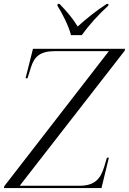

<svg xmlns="http://www.w3.org/2000/svg" viewBox="-41 -964 661 984"><path d="M323 -784H378C413 -833 465 -891 514 -935L515 -944H506C450 -908 398 -865 357 -828C332 -870 300 -907 264 -944H255L253 -935C278 -896 311 -831 323 -784ZM-21 0H479L517 -156H507L493 -109C475 -50 447 -12 366 -12H60L598 -704L600 -714H128L90 -563H100L118 -620C136 -676 166 -702 243 -702H517L-19 -10Z"/></svg>

Font: Noto Serif Display Light
Style: Italic
Weight: 300
Italic angle: -12°
Designer: Monotype Design Team
Foundry: Monotype Imaging Inc.
Version: Version 2.009